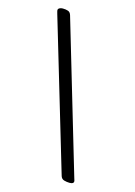

<svg xmlns="http://www.w3.org/2000/svg" viewBox="-137 -967 756 1076"><g transform="rotate(15 241.0 -429.0)"><path d="M378 38Q362 38 346.5 33.5Q331 29 326 13L67 -858Q62 -875 62 -879Q62 -887 70 -891.5Q78 -896 89 -896Q107 -896 120 -891.5Q133 -887 138 -870L397 5Q400 14 401 18Q402 22 402 24Q402 38 378 38Z"/></g></svg>

Font: Kite One
Style: Regular
Weight: 400
Designer: Eduardo Rodriguez Tunni
Foundry: Eduardo Rodriguez Tunni
Version: Version 1.002; ttfautohint (v1.8.4.7-5d5b);gftools[0.9.23]